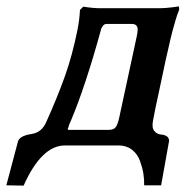

<svg xmlns="http://www.w3.org/2000/svg" viewBox="-56 -456 597 602"><path d="M158.2 -55.2H157.2Q155.3 -48.8 159.2 -48.8H285.2Q301.3 -48.8 307.6 -58.3Q314 -67.9 318.8 -91.8L372.1 -338.9Q375.5 -354.5 375.7 -362.5Q376 -370.6 371.8 -375.7Q367.7 -380.9 356.9 -380.9H277.8Q270 -380.9 264.9 -372.6Q259.8 -364.3 259.8 -359.9Q212.4 -187.5 167 -79.1Q160.2 -65.9 158.2 -55.2ZM187 -362.8Q192.9 -391.6 194.8 -424.8L205.1 -435.1Q235.4 -430.2 258.8 -430.2H441.9Q467.8 -430.2 504.9 -436L505.9 -425.8Q502.9 -418.9 500 -410.4Q497.1 -401.9 494.9 -394.3Q492.7 -386.7 489.5 -375.5Q486.3 -364.3 484.4 -357.2Q482.4 -350.1 479.2 -336.4Q476.1 -322.8 474.6 -316.2Q473.1 -309.6 469.5 -293.9Q465.8 -278.3 464.6 -272.7Q463.4 -267.1 459.7 -250Q456.1 -232.9 455.1 -228Q452.6 -214.8 440.7 -160.4Q428.7 -106 423.8 -78.1Q419.4 -55.7 427.7 -45.4Q436 -35.2 449.2 -34.2Q474.1 -31.7 474.1 -14.2Q470.2 7.8 461.7 55.4Q453.1 103 449.2 125H396Q396.5 107.4 393.6 88.6Q390.6 69.8 382.8 48.3Q375 26.9 357.7 13.4Q340.3 0 315.9 0H147.9Q74.2 0 18.1 126L-36.1 125L0 -11.2Q4.4 -30.3 43.9 -36.1Q75.7 -41 89.8 -75.2Q124.5 -152.3 147.7 -217.5Q170.9 -282.7 187 -362.8Z"/></svg>

Font: Linear Smooth
Style: Bold Italic
Weight: 700
Designer: Philipp H. Poll, Flanker
Foundry: Philipp H. Poll, reworked by Flanker
Version: Version 1.061 | FøM Fix